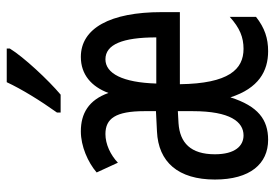

<svg xmlns="http://www.w3.org/2000/svg" viewBox="-143 -663 816 570"><g transform="rotate(-90 265.0 -378.0)"><path d="M216 -617V-606H269C312 -642 381 -716 406 -757V-766H306C285 -721 251 -666 216 -617ZM135 10C195 10 235 -20 261 -102C288 -18 339 10 398 10C436 10 467 0 500 -26V-104C467 -74 439 -63 405 -63C344 -63 302 -107 300 -252H514V-306C514 -459 466 -546 381 -546C329 -546 293 -515 274 -464C253 -523 213 -546 160 -546C116 -546 68 -525 38 -499L67 -436C90 -458 122 -473 152 -473C198 -473 220 -443 220 -357V-323L160 -320C69 -316 17 -257 17 -148C17 -43 64 10 135 10ZM439 -322H302C305 -422 332 -473 374 -473C418 -473 439 -422 439 -322ZM148 -63C117 -63 92 -88 92 -148C92 -220 126 -252 184 -256L220 -258V-214C220 -102 188 -63 148 -63Z"/></g></svg>

Font: Noto Sans Mono Condensed
Style: Regular
Weight: 400
Width: 3
Designer: Monotype Design Team
Foundry: Monotype Imaging Inc.
Version: Version 2.014